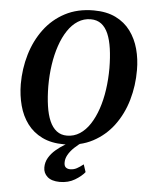

<svg xmlns="http://www.w3.org/2000/svg" viewBox="-63 -804 840 1078"><g transform="rotate(5 357.0 -265.0)"><path d="M320 10.5Q248 10.5 196.5 -14.8Q145 -40 112.5 -83.8Q80 -127.5 64.8 -184.5Q49.5 -241.5 49 -305Q49 -392.5 72.8 -472.8Q96.5 -553 143.5 -616.2Q190.5 -679.5 260.2 -716.2Q330 -753 421.5 -753Q494 -753 545.5 -727.8Q597 -702.5 629.2 -658.8Q661.5 -615 676.8 -558.8Q692 -502.5 692 -440.5Q692.5 -352.5 669 -271.2Q645.5 -190 598.5 -126.8Q551.5 -63.5 481.8 -26.5Q412 10.5 320 10.5ZM332 -39.5Q371.5 -39.5 404 -60.5Q436.5 -81.5 461.2 -119.2Q486 -157 503 -207Q520 -257 528.5 -316Q537 -375 537 -438Q536.5 -498.5 529.5 -547.2Q522.5 -596 507.8 -630.5Q493 -665 468.8 -683.5Q444.5 -702 409 -702Q370 -702 337.2 -681.2Q304.5 -660.5 279.8 -623.2Q255 -586 238 -536Q221 -486 212.5 -428Q204 -370 204 -307.5Q204.5 -246 211.8 -196.5Q219 -147 234.2 -112Q249.5 -77 273.8 -58.2Q298 -39.5 332 -39.5ZM314 223Q268 222.5 244.8 201.8Q221.5 181 221.5 149.5Q221.5 119.5 236.2 94.5Q251 69.5 274.5 49.2Q298 29 325.2 12.8Q352.5 -3.5 377 -16.5L405.5 -27L430.5 -15Q400 5 378 26.2Q356 47.5 344.2 68.8Q332.5 90 332.5 110.5Q332 130.5 341.5 138.8Q351 147 366.5 147Q386.5 147 403.8 137.8Q421 128.5 440.5 113L454.5 155.5Q435.5 179.5 399.2 201.2Q363 223 314 223Z"/></g></svg>

Font: Merriweather 48pt
Style: Bold Italic
Weight: 700
Italic angle: -7.8°
Version: Version 2.101